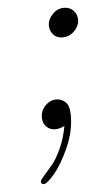

<svg xmlns="http://www.w3.org/2000/svg" viewBox="-48 -463 374 687"><g transform="rotate(-5 139.0 -119.0)"><path d="M71.8 182.1Q71.8 177.2 84.5 162.6Q97.2 147.9 113.5 129.4Q129.9 110.8 147.5 73.5Q165 36.1 172.9 -8.8Q154.8 0 140.1 0Q120.1 0 107.7 -12.9Q95.2 -25.9 95.2 -45.9Q95.2 -70.8 112.5 -88.4Q129.9 -106 152.8 -106Q170.9 -106 185.1 -92.5Q199.2 -79.1 199.2 -44.9Q199.2 13.2 173.1 71Q147 128.9 119.9 160.4Q92.8 191.9 82 191.9Q71.8 191.9 71.8 182.1ZM148.9 -371.1Q148.9 -393.1 166.5 -411.6Q184.1 -430.2 208 -430.2Q229 -430.2 241.9 -416.5Q254.9 -402.8 254.9 -383.8Q254.9 -361.8 237.1 -343.5Q219.2 -325.2 194.8 -325.2Q172.9 -325.2 160.9 -339.1Q148.9 -353 148.9 -371.1Z"/></g></svg>

Font: CMU Serif Extra
Style: RomanSlanted
Weight: 500
Italic angle: -9.46001°
Version: Version 0.7.0